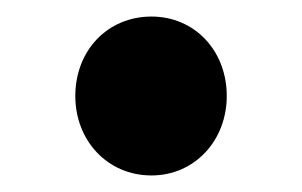

<svg xmlns="http://www.w3.org/2000/svg" viewBox="-20 -198 365 232"><path d="M163 14C215 14 254 -28 254 -82C254 -137 215 -178 163 -178C110 -178 71 -137 71 -82C71 -28 110 14 163 14Z"/></svg>

Font: Source Han Sans KR
Style: Bold
Weight: 700
Designer: Ryoko NISHIZUKA 西塚涼子 (kana, bopomofo & ideographs); Paul D. Hunt (Latin, Greek & Cyrillic); Sandoll Communications 산돌커뮤니
Foundry: Adobe
Version: Version 2.004;hotconv 1.0.118;makeotfexe 2.5.65603